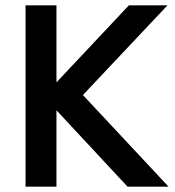

<svg xmlns="http://www.w3.org/2000/svg" viewBox="-20 -701 658 721"><path d="M76 0V-681H192V0ZM459 0 150 -332V-347L464 -681H609L262 -313L270 -367L613 0Z"/></svg>

Font: Gabarito Medium
Style: Regular
Weight: 500
Designer: Leandro Assis / Alvaro Franca / Felipe Casaprima
Foundry: Naipe Foundry
Version: Version 1.000